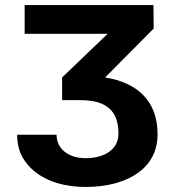

<svg xmlns="http://www.w3.org/2000/svg" viewBox="-20 -548 702 761"><path d="M449.5 -18C449.5 45.9 391.5 79 319.7 79C254.6 79 204.2 44.8 204.2 -14H48C48 22 55.9 53.2 71.7 79.5C114 150.2 202.6 193 319.7 193C361.5 193 399.8 188.3 434.7 179C529.3 153.6 604.6 93.3 604.6 -16C604.6 -148.4 523.7 -220.7 396.7 -241L589.2 -435L588.1 -528H77.7V-414H406.6L226.2 -241V-151H298.8C400.1 -151 449.5 -110.5 449.5 -18Z"/></svg>

Font: Asimov
Style: Wid
Weight: 500
Designer: Google
Version: Version 2.000980; 2014